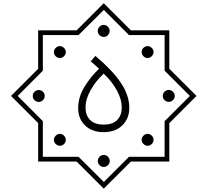

<svg xmlns="http://www.w3.org/2000/svg" viewBox="-20 -875 1248 1155"><path d="M604 -855.5 767.6 -692.4H998.5V-461.4L1162.1 -297.9L998.5 -134.3V96.7H767.6L604 259.8L440.9 96.7H209.5V-134.8L46.4 -297.9L209.5 -460.9V-692.4H440.9ZM604.5 -815.4 452.6 -664.1H237.8V-449.7L86.4 -297.9L237.8 -146V68.4H452.6L604.5 219.7L755.9 68.4H970.2V-146L1122.1 -297.9L970.2 -449.7V-664.1H755.9ZM604 -725.1Q618.7 -725.1 629.2 -714.4Q639.6 -703.6 639.6 -689Q639.6 -674.3 629.2 -663.6Q618.7 -652.8 604 -652.8Q589.4 -652.8 578.6 -663.6Q567.9 -674.3 567.9 -689Q567.9 -703.6 578.6 -714.4Q589.4 -725.1 604 -725.1ZM339.8 -597.7Q354 -597.7 365 -586.7Q376 -575.7 376 -561.5Q376 -547.4 365 -536.6Q354 -525.9 339.8 -525.9Q325.7 -525.9 314.9 -536.6Q304.2 -547.4 304.2 -561.5Q304.2 -575.7 314.9 -586.7Q325.7 -597.7 339.8 -597.7ZM867.7 -597.7Q881.8 -597.7 892.8 -586.9Q903.8 -576.2 903.8 -562Q903.8 -547.9 892.8 -536.9Q881.8 -525.9 867.7 -525.9Q853.5 -525.9 842.8 -536.9Q832 -547.9 832 -562Q832 -576.2 842.8 -586.9Q853.5 -597.7 867.7 -597.7ZM603.5 -80.1Q532.7 -80.1 491.5 -120.6Q450.2 -161.1 450.2 -224.6Q450.2 -290 487.5 -351.6Q524.9 -413.1 575.7 -461.4Q562.5 -474.1 550.8 -484.6Q539.1 -495.1 525.9 -505.9L553.7 -538.6Q652.8 -456.1 705.3 -379.4Q757.8 -302.7 757.8 -226.1Q757.8 -162.1 716.1 -121.1Q674.3 -80.1 603.5 -80.1ZM603.5 -125.5Q658.7 -125.5 685.5 -153.6Q712.4 -181.6 712.4 -228Q712.4 -278.8 681.9 -333.3Q651.4 -387.7 603.5 -432.1Q556.2 -387.7 525.4 -333.3Q494.6 -278.8 494.6 -228Q494.6 -181.6 521.7 -153.6Q548.8 -125.5 603.5 -125.5ZM995.1 -334Q1009.8 -334 1020.5 -323.2Q1031.2 -312.5 1031.2 -297.9Q1031.2 -283.2 1020.5 -272.7Q1009.8 -262.2 995.1 -262.2Q980.5 -262.2 969.7 -272.7Q959 -283.2 959 -297.9Q959 -312.5 969.7 -323.2Q980.5 -334 995.1 -334ZM212.9 -333.5Q227.5 -333.5 238.3 -323Q249 -312.5 249 -297.9Q249 -283.2 238.3 -272.5Q227.5 -261.7 212.9 -261.7Q198.2 -261.7 187.5 -272.5Q176.8 -283.2 176.8 -297.9Q176.8 -312.5 187.5 -323Q198.2 -333.5 212.9 -333.5ZM868.2 -69.8Q882.3 -69.8 893.1 -59.1Q903.8 -48.3 903.8 -34.2Q903.8 -20 893.1 -9Q882.3 2 868.2 2Q854 2 843 -9Q832 -20 832 -34.2Q832 -48.3 843 -59.1Q854 -69.8 868.2 -69.8ZM340.3 -69.8Q354.5 -69.8 365.2 -58.8Q376 -47.9 376 -33.7Q376 -19.5 365.2 -8.8Q354.5 2 340.3 2Q326.2 2 315.2 -8.8Q304.2 -19.5 304.2 -33.7Q304.2 -47.9 315.2 -58.8Q326.2 -69.8 340.3 -69.8ZM604 57.1Q618.7 57.1 629.4 67.9Q640.1 78.6 640.1 93.3Q640.1 107.9 629.4 118.7Q618.7 129.4 604 129.4Q589.4 129.4 578.9 118.7Q568.4 107.9 568.4 93.3Q568.4 78.6 578.9 67.9Q589.4 57.1 604 57.1Z"/></svg>

Font: Estedad-FD ExtraLight
Style: Regular
Weight: 200
Designer: Amin Abedi
Version: Version 7.3